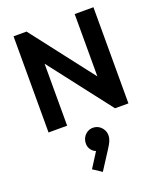

<svg xmlns="http://www.w3.org/2000/svg" viewBox="-189 -820 1106 1319"><g transform="rotate(-20 363.5 -160.5)"><path d="M72 0V-703H167L208 -567V0ZM558 0 141 -540 167 -703 584 -163ZM558 0 519 -132V-703H656V0ZM330 382 266 340 346 214 388 206Q380 219 370 227Q360 235 349 234Q323 232 303.5 208.5Q284 185 287 152Q290 117 315.5 94Q341 71 376 74Q410 77 432.5 104Q455 131 452 166Q451 181 443.5 199.5Q436 218 417 247Z"/></g></svg>

Font: Outfit Thin SemiBold
Style: Regular
Weight: 600
Version: Version 1.100;gftools[0.9.27]